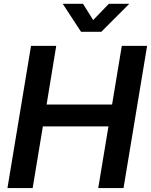

<svg xmlns="http://www.w3.org/2000/svg" viewBox="-20 -962 772 982"><path d="M18.1 0 138.7 -727.5H267.6L218.3 -427.2H553.2L603 -727.5H732.4L611.8 0H482.4L534.7 -315.4H199.2L147 0ZM404.8 -942.4 456.5 -859.4 536.6 -942.4H640.6V-941.9L498 -799.3H394.5L301.3 -941.9V-942.4Z"/></svg>

Font: Inter Display SemiBold
Style: Italic
Weight: 600
Italic angle: -9.39999°
Designer: Rasmus Andersson
Foundry: rsms
Version: Version 4.000;git-a52131595